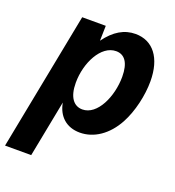

<svg xmlns="http://www.w3.org/2000/svg" viewBox="-158 -669 898 986"><g transform="rotate(20 291.0 -176.0)"><path d="M-19.5 208H123.5L183.6 -101.1C196.3 -30.3 244.1 14.2 317.9 14.2C393.6 14.2 465.3 -33.2 511.7 -119.1C548.3 -187 569.3 -280.3 569.3 -356.9C569.3 -485.4 510.3 -560.1 415 -560.1C354 -560.1 301.3 -529.3 254.4 -464.8L256.3 -546.9H127.4ZM289.6 -102.1C243.2 -102.1 211.4 -140.1 211.4 -220.2C211.4 -328.1 269 -442.9 351.6 -442.9C397 -442.9 425.3 -407.7 425.3 -329.6C425.3 -221.2 371.1 -102.1 289.6 -102.1Z"/></g></svg>

Font: Hack
Style: Bold Oblique
Weight: 700
Italic angle: -12°
Monospace: yes
Designer: Christopher Simpkins
Foundry: Christopher Simpkins
Version: Version 2.010